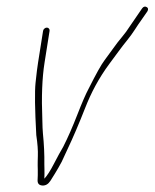

<svg xmlns="http://www.w3.org/2000/svg" viewBox="-20 -569 476 591"><path d="M124.2 -484C121.5 -484 119 -483 116.7 -481C114.4 -479 113 -476.7 112.6 -474L97.1 -376C95 -363.3 92.5 -343 89.5 -314.9C86.5 -286.9 87.3 -232.9 91.7 -153C95.6 -127 97.2 -105.5 96.5 -88.5C96.3 -82.8 96.2 -77.8 96.1 -73.5C96.1 -69.2 96.1 -64.7 96 -60C95.9 -55.3 96 -50.7 96.3 -46C96.5 -41.3 96.5 -36 96.3 -30C96 -24 95.8 -18.7 95.7 -14C95.5 -4 100.3 1.3 110.2 2C120.1 2.7 128.3 -2 134.9 -12C137.1 -15.3 141.8 -22.8 149 -34.5C156.1 -46.2 163.2 -58.3 169.9 -71C175.6 -83.7 181.5 -96.3 187.5 -109C205 -145.8 223.4 -188.9 242.8 -238.3C259.9 -281.8 282.9 -327.2 318.1 -374.5C325.3 -384.2 333.8 -395.7 343.6 -409C353.3 -422.3 362.6 -434.3 371.3 -445C380 -455.7 387.8 -466.5 394.9 -477.5C402 -488.5 408.7 -498.5 415.2 -507.5C421.6 -516.5 426.1 -523 428.8 -527C436.8 -536.7 437.8 -543.4 431.9 -547C426.5 -550.3 421.6 -549 417.3 -543L378.9 -487C372.2 -476.3 364.4 -465.7 355.4 -455C346.3 -444.3 337.1 -432.3 327.7 -419C318.2 -405.7 309.7 -394 302.1 -384C291.7 -370.3 275.6 -341.3 253.3 -297C244 -279.7 232.2 -252.5 217.9 -215.7C203.5 -178.8 189.2 -145.9 174.5 -117C166.9 -104.3 157.4 -87 146.1 -65.1C134.8 -43.1 124.9 -27.8 116.5 -19C116.6 -23.7 116.7 -28.7 116.9 -34C117.1 -39.3 117 -44.3 116.8 -49C116.5 -53.7 116.4 -58.3 116.5 -63C117 -93.1 115.5 -125 112.1 -158.5C111.2 -167.5 110.6 -181.7 110.3 -201C107.4 -271 109.7 -329.3 117.1 -376L132.6 -474C133 -476.7 132.4 -479 130.7 -481C129 -483 126.8 -484 124.2 -484Z"/></svg>

Font: Proton
Style: RgCndIt
Weight: 500
Version: Version 1.017